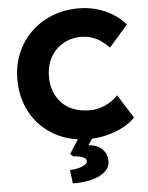

<svg xmlns="http://www.w3.org/2000/svg" viewBox="-62 -764 818 1060"><g transform="rotate(-5 347.0 -234.0)"><path d="M43 -353Q43 -431 71 -497Q99 -563 148.5 -611.5Q198 -660 265.5 -687Q333 -714 413 -714Q463 -714 511 -701Q559 -688 600.5 -662.5Q642 -637 672 -602L568 -483Q547 -505 523.5 -521.5Q500 -538 472 -547Q444 -556 412 -556Q372 -556 336.5 -541.5Q301 -527 274.5 -500.5Q248 -474 233 -436Q218 -398 218 -351Q218 -305 233 -267.5Q248 -230 275 -203Q302 -176 340.5 -162Q379 -148 426 -148Q458 -148 487 -157Q516 -166 540.5 -181.5Q565 -197 584 -217L666 -87Q641 -59 599.5 -37Q558 -15 507.5 -2.5Q457 10 406 10Q327 10 260.5 -16.5Q194 -43 145 -91.5Q96 -140 69.5 -206.5Q43 -273 43 -353ZM289 171Q309 171 331.5 166Q354 161 370 151.5Q386 142 386 131Q386 119 374.5 112Q363 105 347 101.5Q331 98 315 98L297 84L366 -24H448L403 43Q455 49 480 75.5Q505 102 505 139Q505 170 486 190.5Q467 211 436 224Q405 237 369 242Q333 247 298 246Z"/></g></svg>

Font: Mach
Style: Bold
Weight: 700
Version: Version 1.002